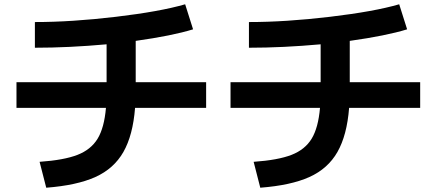

<svg xmlns="http://www.w3.org/2000/svg" viewBox="-20 -810 2040 897"><path d="M475 -306H57V-426H478V-603Q302 -587 143 -587V-707Q315 -707 521.5 -731.5Q728 -756 845 -790L882 -673Q785 -643 614 -619V-426H943V-306H611Q601 -178 556.5 -100Q512 -22 425.5 17Q339 56 196 67L165 -54Q279 -62 342 -86.5Q405 -111 436 -162Q467 -213 475 -306Z M1475 -306H1057V-426H1478V-603Q1302 -587 1143 -587V-707Q1315 -707 1521.5 -731.5Q1728 -756 1845 -790L1882 -673Q1785 -643 1614 -619V-426H1943V-306H1611Q1601 -178 1556.5 -100Q1512 -22 1425.5 17Q1339 56 1196 67L1165 -54Q1279 -62 1342 -86.5Q1405 -111 1436 -162Q1467 -213 1475 -306Z"/></svg>

Font: Enso
Style: Bold
Weight: 700
Designer: Coji Morishita
Foundry: UNDERFOREST DESIGN
Version: Version 1.000